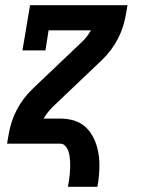

<svg xmlns="http://www.w3.org/2000/svg" viewBox="-20 -550 540 735"><path d="M240 165Q242 153 244 141.5Q246 130 247 118Q248 106 248.5 94.5Q249 83 248.5 71.5Q248 60 246.5 48.5Q245 37 241 26.5Q237 16 229.5 8Q222 0 210 0H7L13 -35Q17 -59 24.5 -82.5Q32 -106 44 -129Q56 -152 71.5 -172.5Q87 -193 106 -211L292 -388Q303 -398 312 -409.5Q321 -421 328 -434H166L154 -357H66L95 -530H468L462 -495Q458 -471 450.5 -447.5Q443 -424 431 -401Q419 -378 403.5 -357.5Q388 -337 369 -319L183 -142Q173 -132 163.5 -120.5Q154 -109 147 -96H210Q233 -96 254.5 -91Q276 -86 293.5 -74.5Q311 -63 323.5 -46Q336 -29 344 -9.5Q352 10 356 31.5Q360 53 360.5 75Q361 97 359 120Q357 143 353 165Z"/></svg>

Font: Iosevka Curly Slab Oblique
Style: Bold
Weight: 700
Italic angle: -9°
Monospace: yes
Designer: Belleve Invis
Foundry: Belleve Invis
Version: Version 11.1.0; ttfautohint (v1.8.3)